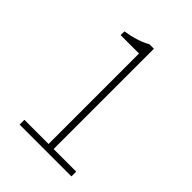

<svg xmlns="http://www.w3.org/2000/svg" viewBox="-209 -832 938 938"><g transform="rotate(45 260.5 -363.0)"><path d="M95 -33H262V-658H135V-684Q216 -697 266 -726H297V-33H453V0H95Z"/></g></svg>

Font: Noto Sans CJK TC Thin
Style: Regular
Weight: 250
Designer: Ryoko NISHIZUKA ???? (kana & ideographs); Paul D. Hunt (Latin, Greek & Cyrillic); Wenlong ZHANG ??? (bopomofo); Sandoll 
Foundry: Adobe Systems Incorporated
Version: Version 1.004 January 19, 2016